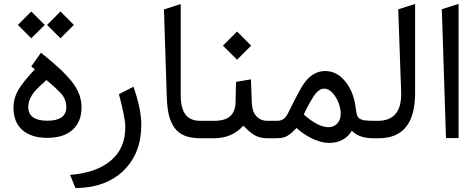

<svg xmlns="http://www.w3.org/2000/svg" viewBox="-20 -697 2399 968"><path d="M218.8 -88.4Q314.5 -88.4 314.5 -157.7Q314.5 -172.9 310.1 -186.3Q305.7 -199.7 299.8 -210Q293.9 -220.2 278.6 -235.6Q263.2 -251 251.7 -261.2Q240.2 -271.5 213.9 -293.5Q177.7 -260.7 161.4 -243.4Q145 -226.1 133.8 -204.1Q122.6 -182.1 122.6 -157.7Q122.6 -88.4 218.8 -88.4ZM186.5 -431.2Q296.9 -343.8 344 -283.2Q391.1 -222.7 391.1 -156.2Q391.1 -83 345.9 -42.5Q300.8 -2 218.8 -2Q138.2 -2 93 -41Q47.9 -80.1 47.9 -156.2Q47.9 -201.7 71.8 -242.7Q95.7 -283.7 155.3 -347.2L137.7 -362.3ZM284.7 -639.2 352.5 -571.3 284.7 -503.9 217.3 -571.3ZM137.7 -639.2 205.6 -571.3 137.7 -503.9 70.3 -571.3Z M360.4 251 333.5 184.6Q462.4 175.3 537.1 114Q611.8 52.7 611.8 -56.2Q611.8 -102.1 579.6 -222.2L652.8 -259.8Q692.4 -147.5 692.4 -66.9Q692.4 76.2 602.5 163.3Q512.7 250.5 360.4 251Z M1000 -87.9Q1008.8 -87.9 1008.8 -52.7V-36.1Q1008.8 0 1000 0H990.2Q942.4 0 909.9 -13.4Q877.4 -26.9 858.4 -54.7Q839.4 -82.5 830.8 -119.9Q822.3 -157.2 820.8 -210.4L806.6 -649.4L891.1 -676.8V-217.3Q891.1 -151.9 914.8 -119.9Q938.5 -87.9 989.7 -87.9Z M1343.3 0H1327.1Q1291 0 1264.6 -14.9Q1238.3 -29.8 1207 -63.5Q1149.9 0 1059.6 0H993.7Q983.4 0 979.7 -8.5Q976.1 -17.1 976.1 -36.1V-52.7Q976.1 -71.8 979.5 -79.8Q982.9 -87.9 993.7 -87.9H1061.5Q1165 -87.9 1167.5 -179.2L1169.9 -284.2L1245.1 -296.9L1249.5 -179.2Q1251 -134.8 1272.2 -111.3Q1293.5 -87.9 1328.6 -87.9H1343.3Q1352.1 -87.9 1352.1 -52.7V-36.1Q1352.1 0 1343.3 0ZM1175.3 -538.1 1246.1 -466.8 1175.3 -396 1104 -466.8Z M1635.7 -55.7Q1663.1 -55.7 1680.4 -74.5Q1697.8 -93.3 1697.8 -123Q1697.8 -147.9 1687.5 -176.8Q1677.2 -205.6 1657.2 -227.8Q1637.2 -250 1614.3 -250Q1585.4 -250 1559.6 -209Q1531.7 -164.6 1511.7 -119.6Q1584 -55.7 1635.7 -55.7ZM1771.5 -166Q1772.5 -160.2 1773.9 -149.2Q1775.4 -138.2 1776.1 -134.3Q1776.9 -130.4 1778.6 -122.3Q1780.3 -114.3 1782 -111.8Q1783.7 -109.4 1787.1 -104.2Q1790.5 -99.1 1794.7 -97.7Q1798.8 -96.2 1804.9 -93.5Q1811 -90.8 1819.3 -90.1Q1827.6 -89.4 1837.9 -88.6Q1848.1 -87.9 1861.3 -87.9H1869.6Q1878.4 -87.9 1878.4 -52.7V-36.1Q1878.4 0 1869.6 0H1859.9Q1790.5 0 1753.9 -38.1Q1736.8 -8.8 1707.5 7.3Q1678.2 23.4 1640.1 23.4Q1615.7 23.4 1589.8 15.6Q1564 7.8 1544.2 -3.2Q1524.4 -14.2 1508.3 -25.1Q1492.2 -36.1 1483.9 -43.9L1475.1 -51.8Q1459 -35.6 1451.7 -28.8Q1444.3 -22 1431.4 -13.7Q1418.5 -5.4 1404.3 -2.7Q1390.1 0 1370.1 0H1338.4Q1327.1 0 1323.5 -8.3Q1319.8 -16.6 1319.8 -36.1V-52.7Q1319.8 -71.8 1323.5 -79.8Q1327.1 -87.9 1338.4 -87.9H1377.9Q1413.1 -87.9 1430.2 -122.6Q1477.5 -218.8 1502.4 -260.7Q1549.8 -338.9 1619.1 -338.9Q1677.2 -338.9 1718.8 -288.8Q1760.3 -238.8 1771.5 -166Z M1864.3 -87.9H1884.8Q2007.8 -87.9 2002.4 -234.4L1987.8 -649.9L2072.8 -677.2V-227.5Q2072.8 0 1889.2 0H1864.3Q1840.8 0 1840.8 -36.1V-52.7Q1840.8 -87.9 1864.3 -87.9Z M2207.5 -650.4 2292 -677.2V-1H2228.5Z"/></svg>

Font: Samim FD-WOL
Style: FD-WOL
Weight: 400
Foundry: DejaVu fonts team - Redesigned by Saber Rastikerdar
Version: Version 4.0.0